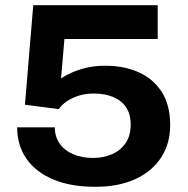

<svg xmlns="http://www.w3.org/2000/svg" viewBox="-20 -707 723 739"><path d="M347 12Q252 12 184.5 -16.5Q117 -45 81.5 -96.5Q46 -148 46 -217H191Q191 -181 209.5 -154.5Q228 -128 261.5 -113.5Q295 -99 338 -99Q377 -99 410 -113Q443 -127 463 -155.5Q483 -184 483 -227Q483 -267 465.5 -293.5Q448 -320 416 -333.5Q384 -347 342 -347Q310 -347 284 -339Q258 -331 238.5 -318Q219 -305 206 -287L76 -304L108 -687H587V-557H228L215 -405Q229 -415 252.5 -426Q276 -437 309.5 -445.5Q343 -454 386 -454Q458 -454 514.5 -428.5Q571 -403 603 -352.5Q635 -302 635 -225Q635 -154 600 -100.5Q565 -47 500.5 -17.5Q436 12 347 12Z"/></svg>

Font: Archivo SemiExpanded
Style: Bold
Weight: 700
Width: 6
Designer: Hector Gatti
Foundry: Omnibus-Type
Version: Version 2.001